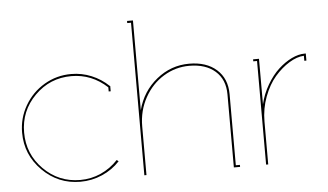

<svg xmlns="http://www.w3.org/2000/svg" viewBox="-49 -758 1435 840"><g transform="rotate(-5 668.5 -337.5)"><path d="M272 3.9Q174.8 3.9 105.5 -65.4Q36.1 -134.8 36.1 -231.9Q36.1 -295.9 67.9 -350.6Q99.6 -405.3 153.8 -437.3Q208 -469.2 272 -469.2Q318.4 -469.2 360.8 -451.7Q403.3 -434.1 436 -402.8L438 -401.9V-378.9H429.2V-397Q361.3 -460 272 -460Q177.7 -460 111.3 -393.3Q44.9 -326.7 44.9 -231.9Q44.9 -137.2 111.3 -70.6Q177.7 -3.9 272 -3.9Q320.3 -3.9 363 -23.2Q405.8 -42.5 438 -77.1L445.8 -70.8Q413.1 -35.6 367.7 -15.9Q322.3 3.9 272 3.9Z M790 -469.2Q865.7 -469.2 910.4 -429.4Q955.1 -389.6 955.1 -320.8V-8.8H973.1V0H945.8V-320.8Q945.8 -386.2 903.8 -423.1Q861.8 -460 790 -460Q729.5 -460 677.2 -428.2Q625 -396.5 593.5 -339.6Q562 -282.7 562 -213.9V0H552.7V-669.9H536.1V-679.2H562V-285.2Q583.5 -366.7 647 -418Q710.4 -469.2 790 -469.2Z M1297.4 -469.2H1302.7V-438H1293.5V-460Q1262.7 -458.5 1228.8 -437.7Q1194.8 -417 1165 -382.6Q1135.3 -348.1 1116 -296.6Q1096.7 -245.1 1096.7 -188V0H1087.4V-455.1H1070.8V-463.9H1096.7V-264.2Q1107.4 -309.1 1130.6 -348.6Q1153.8 -388.2 1181.9 -414.1Q1210 -439.9 1240.2 -454.6Q1270.5 -469.2 1297.4 -469.2Z"/></g></svg>

Font: Rawengulk
Style: Ultralight
Weight: 200
Version: Version 0.92